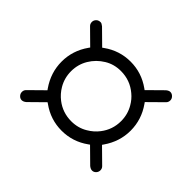

<svg xmlns="http://www.w3.org/2000/svg" viewBox="-112 -779 875 875"><g transform="rotate(45 326.0 -341.0)"><path d="M120.1 -96.7 189.5 -165 196.3 -160.2Q254.9 -118.2 326.2 -118.2Q397.5 -118.2 456.1 -160.2L462.9 -165L532.2 -96.7Q543 -87.9 552.7 -87.9Q563.5 -87.9 571.3 -96.2Q579.1 -104.5 579.1 -115.7Q579.1 -127 571.3 -134.8L502 -203.1L506.8 -210Q548.8 -270.5 548.8 -340.8Q548.8 -412.1 506.8 -471.7L502 -478.5L571.3 -546.9Q579.1 -554.7 579.1 -566.4Q579.1 -577.1 570.8 -585.4Q562.5 -593.8 551.8 -593.8Q543 -593.8 532.2 -585L462.9 -516.6L456.1 -521.5Q397.5 -563.5 326.2 -563.5Q254.9 -563.5 196.3 -521.5L189.5 -516.6L120.1 -585Q109.4 -593.8 102.5 -593.8Q88.9 -593.8 81.1 -585.4Q73.2 -577.1 73.2 -566.4Q73.2 -554.7 81.1 -546.9L150.4 -478.5L145.5 -471.7Q103.5 -412.1 103.5 -341.3Q103.5 -270.5 145.5 -210L150.4 -203.1L81.1 -134.8Q73.2 -127 73.2 -115.7Q73.2 -104.5 81.1 -96.2Q88.9 -87.9 99.1 -87.9Q109.4 -87.9 120.1 -96.7ZM465.8 -420.9Q487.3 -384.8 487.3 -340.8Q487.3 -286.1 454.1 -243.2Q434.6 -217.8 406.2 -201.2Q371.1 -179.7 327.1 -179.7Q271.5 -179.7 228.5 -212.9Q203.1 -232.4 186.5 -260.7Q165 -296.9 165 -340.8Q165 -384.8 187 -421.4Q209 -458 246.1 -480.5Q281.2 -502 325.2 -502Q384.8 -502 429.7 -463.9Q451.2 -446.3 465.8 -420.9Z"/></g></svg>

Font: FakePearl
Style: ExtraLight
Weight: 300
Version: Version 1.2